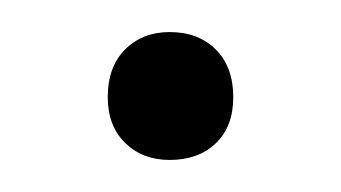

<svg xmlns="http://www.w3.org/2000/svg" viewBox="-20 -91 215 121"><path d="M47.9 -29.8Q47.9 -48.8 58.8 -59.8Q69.8 -70.8 86.9 -70.8Q105 -70.8 116 -59.8Q127 -48.8 127 -29.8Q127 -11.2 116 -0.7Q105 9.8 86.9 9.8Q69.8 9.8 58.8 -1Q47.9 -11.7 47.9 -29.8Z"/></svg>

Font: LT Hoop Light
Style: Regular
Weight: 300
Designer: Daniel Lyons
Foundry: LyonsType
Version: Version 1.000